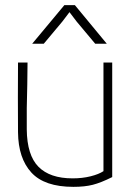

<svg xmlns="http://www.w3.org/2000/svg" viewBox="-20 -713 510 746"><path d="M416 -470V-25Q372 -3 340.5 5Q309 13 265 13Q153 13 102 -42.5Q51 -98 50 -199Q49 -335 50 -470H87L86 -385Q83 -288 84 -210Q85 -110 129.5 -65Q174 -20 262 -20Q300 -20 332 -28Q364 -36 382 -48V-470ZM271 -693 395 -543H350L278 -629L243 -675H257L222 -629L150 -543H105L230 -693Z"/></svg>

Font: Kreadon
Style: Regular
Weight: 400
Designer: kohakuno
Foundry: StudioGnu
Version: Version 1.000;Glyphs 3.1.2 (3151)